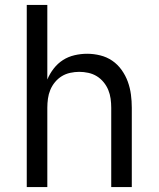

<svg xmlns="http://www.w3.org/2000/svg" viewBox="-20 -755 640 775"><path d="M88 0V-735H171V-434Q181 -458 197 -478.5Q213 -499 234 -512.5Q255 -526 280.5 -532Q306 -538 332 -538Q358 -538 384.5 -531.5Q411 -525 433 -510Q455 -495 471 -472.5Q487 -450 496 -425Q505 -400 508.5 -373.5Q512 -347 512 -320V0H429V-320Q429 -338 426.5 -356.5Q424 -375 417 -392Q410 -409 398 -423.5Q386 -438 370.5 -447.5Q355 -457 336.5 -461Q318 -465 300 -465Q282 -465 263.5 -461Q245 -457 229.5 -447.5Q214 -438 202 -423.5Q190 -409 183 -392Q176 -375 173.5 -356.5Q171 -338 171 -320V0Z"/></svg>

Font: Iosevka Mono
Style: Regular
Weight: 400
Designer: Belleve Invis
Foundry: Belleve Invis
Version: Version 11.1.1